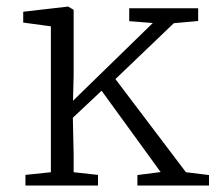

<svg xmlns="http://www.w3.org/2000/svg" viewBox="-20 -577 670 597"><path d="M59.1 0H284.7V-33.2L209 -41.5V-95.7L206.5 -210.9L295.9 -294.9L479.5 -42L407.2 -32.7V0H629.9V-32.7L558.1 -41.5L338.9 -331.1L520.5 -504.9L596.2 -511.7V-551.3H381.8V-511.2L455.1 -505.4L207 -263.7L209 -343.8V-546.4L191.9 -556.6L52.2 -540.5V-506.8L138.2 -495.1V-41.5L59.1 -33.2Z"/></svg>

Font: Merriweather
Style: Light
Weight: 250
Designer: Eben Sorkin ( eben@eyebytes.com )
Foundry: Sorkin Type Co.
Version: Version 1.003